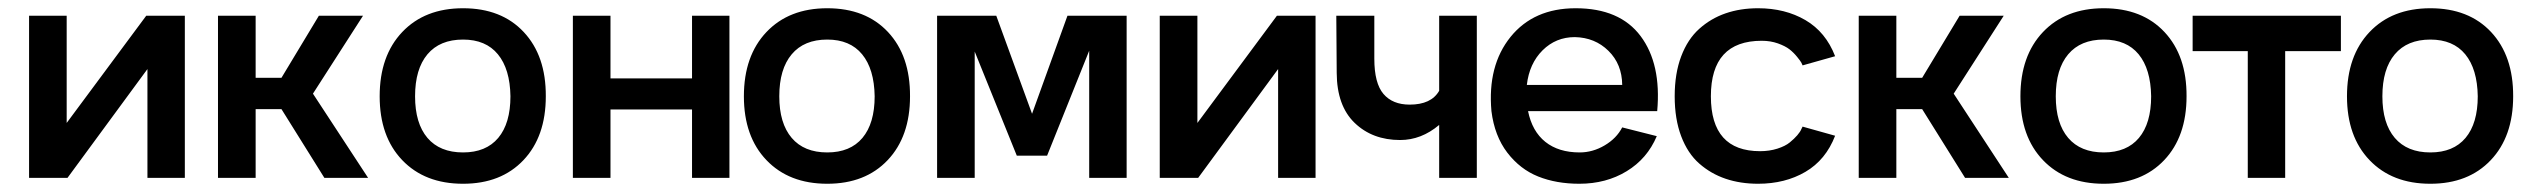

<svg xmlns="http://www.w3.org/2000/svg" viewBox="-20 -427 6079 461"><path d="M331.1 -389.2H423.8V0H334V-261.2L142.1 0H49.8V-389.2H140.1V-131.8Z M758.8 0 655.8 -165H593.8V0H503.4V-389.2H593.8V-240.2H655.8L745.6 -389.2H851.6L731.4 -202.1L863.8 0Z M1091.8 14.2Q1000 14.2 945.8 -42.5Q891.6 -99.1 891.6 -195.8Q891.6 -293 945.8 -350.1Q1000 -407.2 1091.8 -407.2Q1184.1 -407.2 1237.5 -350.1Q1291 -293 1290.5 -195.8Q1290.5 -99.1 1236.8 -42.5Q1183.1 14.2 1091.8 14.2ZM1091.8 -61Q1147 -61 1176.3 -95.9Q1205.6 -130.9 1205.6 -195.8Q1204.6 -261.2 1175.5 -296.6Q1146.5 -332 1091.8 -332Q1036.1 -332 1006.3 -296.6Q976.6 -261.2 976.6 -195.8Q976.6 -130.9 1006.3 -95.9Q1036.1 -61 1091.8 -61Z M1641.6 -389.2H1731.4V0H1641.6V-164.1H1445.8V0H1355.5V-389.2H1445.8V-238.8H1641.6Z M1966.3 14.2Q1874.5 14.2 1820.3 -42.5Q1766.1 -99.1 1766.1 -195.8Q1766.1 -293 1820.3 -350.1Q1874.5 -407.2 1966.3 -407.2Q2058.6 -407.2 2112.1 -350.1Q2165.5 -293 2165 -195.8Q2165 -99.1 2111.3 -42.5Q2057.6 14.2 1966.3 14.2ZM1966.3 -61Q2021.5 -61 2050.8 -95.9Q2080.1 -130.9 2080.1 -195.8Q2079.1 -261.2 2050 -296.6Q2021 -332 1966.3 -332Q1910.6 -332 1880.9 -296.6Q1851.1 -261.2 1851.1 -195.8Q1851.1 -130.9 1880.9 -95.9Q1910.6 -61 1966.3 -61Z M2543 -389.2H2685.1V0H2595.2V-305.2L2494.1 -53.2H2421.4L2320.3 -303.2V0H2230V-389.2H2372.1L2458 -153.8Z M3045.9 -389.2H3138.7V0H3048.8V-261.2L2856.9 0H2764.6V-389.2H2855V-131.8Z M3435.5 -389.2H3525.9V0H3435.5V-127Q3392.6 -90.8 3341.8 -90.8Q3275.4 -90.8 3232.7 -131.8Q3189.9 -172.9 3189.5 -252L3188.5 -389.2H3279.8V-286.1Q3279.8 -227.1 3301.8 -201.4Q3323.7 -175.8 3364.7 -175.8Q3416.5 -175.8 3435.5 -209Z M3648.9 -160.2Q3658.7 -111.8 3690.4 -86.4Q3722.2 -61 3772.9 -61Q3804.2 -61 3832.8 -77.9Q3861.3 -94.7 3875 -121.1L3958 -100.1Q3935.1 -45.9 3885.7 -15.9Q3836.4 14.2 3772 14.2Q3716.8 14.2 3673.3 -3.2Q3629.9 -20.5 3599.1 -60.5Q3568.4 -100.6 3561 -160.2Q3551.3 -269.5 3606.9 -338.4Q3662.6 -407.2 3763.2 -407.2Q3869.1 -407.2 3919.2 -340.3Q3969.2 -273.4 3959 -160.2ZM3761.2 -337.9Q3715.8 -337.9 3683.8 -306.2Q3651.9 -274.4 3646 -223.1H3875Q3874.5 -272.9 3842 -304.9Q3809.6 -336.9 3761.2 -337.9Z M4201.2 14.2Q4158.7 14.2 4123.3 2.2Q4087.9 -9.8 4060.1 -34.2Q4032.2 -58.6 4016.6 -99.9Q4001 -141.1 4001 -195.8Q4001 -250.5 4016.6 -291.7Q4032.2 -333 4060.1 -357.9Q4087.9 -382.8 4123.3 -395Q4158.7 -407.2 4201.2 -407.2Q4266.1 -407.2 4314.9 -378.7Q4363.8 -350.1 4386.2 -292L4308.1 -270Q4307.1 -272.5 4305.2 -276.4Q4303.2 -280.3 4294.9 -290.5Q4286.6 -300.8 4276.6 -308.6Q4266.6 -316.4 4248.8 -322.8Q4231 -329.1 4210 -329.1Q4087.9 -329.1 4087.9 -195.8Q4087.9 -64 4206.1 -64Q4228.5 -64 4247.6 -70.1Q4266.6 -76.2 4277.3 -85Q4288.1 -93.8 4295.4 -102.3Q4302.7 -110.8 4305.2 -117.2L4308.1 -123L4386.2 -101.1Q4363.8 -43 4314.9 -14.4Q4266.1 14.2 4201.2 14.2Z M4698.2 0 4595.2 -165H4533.2V0H4442.9V-389.2H4533.2V-240.2H4595.2L4685.1 -389.2H4791L4670.9 -202.1L4803.2 0Z M5031.2 14.2Q4939.5 14.2 4885.3 -42.5Q4831.1 -99.1 4831.1 -195.8Q4831.1 -293 4885.3 -350.1Q4939.5 -407.2 5031.2 -407.2Q5123.5 -407.2 5177 -350.1Q5230.5 -293 5230 -195.8Q5230 -99.1 5176.3 -42.5Q5122.6 14.2 5031.2 14.2ZM5031.2 -61Q5086.4 -61 5115.7 -95.9Q5145 -130.9 5145 -195.8Q5144 -261.2 5115 -296.6Q5085.9 -332 5031.2 -332Q4975.6 -332 4945.8 -296.6Q4916 -261.2 4916 -195.8Q4916 -130.9 4945.8 -95.9Q4975.6 -61 5031.2 -61Z M5600.6 -389.2V-304.2H5466.8V0H5377V-304.2H5244.6V-389.2Z M5815.4 14.2Q5723.6 14.2 5669.4 -42.5Q5615.2 -99.1 5615.2 -195.8Q5615.2 -293 5669.4 -350.1Q5723.6 -407.2 5815.4 -407.2Q5907.7 -407.2 5961.2 -350.1Q6014.6 -293 6014.2 -195.8Q6014.2 -99.1 5960.4 -42.5Q5906.7 14.2 5815.4 14.2ZM5815.4 -61Q5870.6 -61 5899.9 -95.9Q5929.2 -130.9 5929.2 -195.8Q5928.2 -261.2 5899.2 -296.6Q5870.1 -332 5815.4 -332Q5759.8 -332 5730 -296.6Q5700.2 -261.2 5700.2 -195.8Q5700.2 -130.9 5730 -95.9Q5759.8 -61 5815.4 -61Z"/></svg>

Font: Neutral Grotesk
Style: Regular
Weight: 400
Designer: Nawras Khrais
Foundry: Nawras Khrais
Version: Version 1.000;PS 001.000;hotconv 1.0.88;makeotf.lib2.5.64775